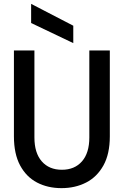

<svg xmlns="http://www.w3.org/2000/svg" viewBox="-20 -961 640 993"><path d="M298 12Q227 12 171.5 -17Q116 -46 84 -105.5Q52 -165 52 -256V-700H158V-250Q158 -170 196 -126.5Q234 -83 300 -83Q366 -83 404 -126.5Q442 -170 442 -250V-700H548V-256Q548 -165 515 -105.5Q482 -46 425.5 -17Q369 12 298 12ZM359 -738 141 -842V-941L359 -828Z"/></svg>

Font: DM Mono Medium
Style: Regular
Weight: 500
Designer: Colophon Foundry
Foundry: Colophon Foundry
Version: Version 1.000; ttfautohint (v1.8.2.53-6de2)